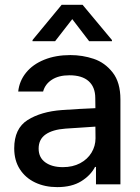

<svg xmlns="http://www.w3.org/2000/svg" viewBox="-20 -766 583 798"><path d="M237.3 -308.6Q270.5 -311 309.8 -313.2Q349.1 -315.4 376.5 -316.4L376 -358.4Q376 -403.8 348.6 -428.5Q321.3 -453.1 268.6 -453.1Q224.1 -453.1 195.8 -434.8Q167.5 -416.5 159.2 -385.7H55.7Q60.5 -429.7 88.4 -464.1Q116.2 -498.5 163.8 -517.8Q211.4 -537.1 272.5 -537.1Q322.8 -537.1 369.4 -521.5Q416 -505.9 448.2 -464.8Q480.5 -423.8 480.5 -352.5V0H378.9V-72.3H375Q356.9 -37.1 317.6 -12.7Q278.3 11.7 217.8 11.7Q167 11.7 126.5 -7.3Q85.9 -26.4 62.5 -62.7Q39.1 -99.1 39.1 -149.4Q39.1 -231.9 94.7 -267.1Q150.4 -302.2 237.3 -308.6ZM241.2 -71.3Q282.2 -71.3 313 -87.6Q343.8 -104 360.4 -131.6Q377 -159.2 377 -191.4L376.5 -239.7L252 -231.4Q198.7 -227.5 169.7 -207.3Q140.6 -187 140.6 -148.4Q140.6 -111.3 168.2 -91.3Q195.8 -71.3 241.2 -71.3ZM280.3 -686.5 209 -594.7H115.2V-599.6L236.3 -746.1H323.2L445.3 -599.6V-594.7H350.6Z"/></svg>

Font: Pretendard Medium
Style: Regular
Weight: 500
Designer: Base glyphs from Inter by Rasmus Andersson; Hangeul glyphs from Noto Sans CJK(Source Han Sans) by Jang Soo-young and Kan
Foundry: Kil Hyung-jin
Version: Version 1.309